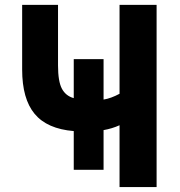

<svg xmlns="http://www.w3.org/2000/svg" viewBox="-20 -752 725 774"><path d="M397.5 -350.6Q427.7 -355.5 461.9 -374V-732.4H611.3V2H461.9V-247.1Q431.6 -233.4 397.5 -227.5V-67.4H277.3V-223.6Q169.9 -232.4 119.6 -293Q69.3 -353.5 69.3 -471.7V-732.4H213.9V-488.3Q213.9 -423.8 229.5 -394.5Q245.1 -365.2 277.3 -356.4V-513.7H397.5Z"/></svg>

Font: Gen Shin Gothic Bold
Style: Bold
Weight: 700
Designer: [Source Han Sans]
Ryoko NISHIZUKA  (kana & ideographs); Paul D. Hunt (Latin, Greek & Cyrillic); Wenlong ZHANG  (bopomofo
Version: Version 1.002.20150607